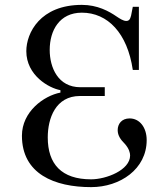

<svg xmlns="http://www.w3.org/2000/svg" viewBox="-20 -750 664 788"><path d="M70 -193C70 -36 204 18 354 18C473 18 582 -56 582 -175C582 -227 553 -264 512 -264C479 -264 463 -241 463 -216C463 -193 476 -176 492 -160C510 -140 514 -122 514 -112C514 -52 416 -14 354 -14C232 -14 176 -77 176 -186C176 -264 208 -356 308 -356H410V-392H310C218 -392 184 -473 184 -545C184 -625 224 -698 316 -698C422 -698 503 -614 525 -463H550V-722H525L518 -686C514 -669 508 -664 498 -664C486 -664 471 -674 459 -682C427 -704 380 -730 316 -730C145 -730 88 -615 88 -540C88 -440 182 -388 228 -380V-370C160 -357 70 -292 70 -193Z"/></svg>

Font: Old Standard
Style: Regular
Weight: 400
Designer: Alexey Kryukov <alexios@thessalonica.org.ru>
Version: Version 2.0